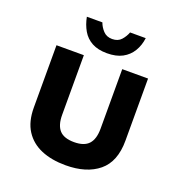

<svg xmlns="http://www.w3.org/2000/svg" viewBox="-127 -788 851 910"><g transform="rotate(20 299.0 -333.0)"><path d="M302.2 15Q231.6 15 179.1 -7.1Q126.6 -29.2 97.3 -74.7Q68 -120.2 68 -191.4V-505H206V-204.4Q206 -152.4 228.8 -127.1Q251.6 -101.8 302.8 -101.8Q353.6 -101.8 376.6 -127.1Q399.6 -152.4 399.6 -204.4V-505H529.8V-191.4Q529.8 -85.6 468.7 -35.3Q407.6 15 302.2 15ZM305.2 -551Q259.4 -551 229 -567.6Q198.6 -584.2 181.4 -613.9Q164.2 -643.6 157 -681.2H235.4Q242.8 -659.6 259.9 -641.2Q277 -622.8 305.2 -622.8Q334.6 -622.8 350.9 -641.2Q367.2 -659.6 375 -681.2H454Q449.4 -643.6 431.4 -613.9Q413.4 -584.2 382.4 -567.6Q351.4 -551 305.2 -551Z"/></g></svg>

Font: Maven Pro VF Beta
Style: Regular
Weight: 400
Designer: Joe Prince
Foundry: Joe Prince
Version: Version 2.002